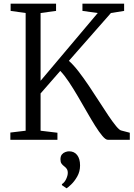

<svg xmlns="http://www.w3.org/2000/svg" viewBox="-20 -763 730 1048"><path d="M36.5 0V-39.5L120 -49.5V-692L38 -703.5V-743H286V-703.5L201.5 -692V-322L513.5 -692L430 -703.5V-743H657.5V-703.5L585.5 -692L356 -431Q381 -409 408.8 -373Q436.5 -337 465.2 -294.5Q494 -252 521 -209.5Q548 -167 572 -131.5Q596 -96 614.2 -74Q632.5 -52 642.5 -50.5L688.5 -38.5V0H568.5Q556.5 0 538.8 -21Q521 -42 499.5 -76.2Q478 -110.5 454 -152.5Q430 -194.5 405.2 -236.8Q380.5 -279 356 -315.8Q331.5 -352.5 309 -376L201.5 -253V-49.5L293.5 -38.5V0ZM417 140Q417 173.5 401.5 200.5Q386 227.5 368.2 244.2Q350.5 261 343.5 264.5H342.5L318 247.5V242Q332.5 233 341.2 214Q350 195 350 180.5Q350 166.5 343.8 158Q337.5 149.5 329 143.5Q321.5 138 315.8 130Q310 122 310 107Q310 89.5 318 80Q326 70.5 337 66.8Q348 63 355.5 63H358Q385 63 401 83.2Q417 103.5 417 140Z"/></svg>

Font: Merriweather 36pt Light
Style: Regular
Weight: 300
Designer: Eben Sorkin
Foundry: Eben Sorkin
Version: Version 2.100